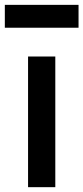

<svg xmlns="http://www.w3.org/2000/svg" viewBox="-63 -775 345 795"><path d="M-43 -660.2V-754.9H262.2V-660.2ZM53.2 0V-541H166V0Z"/></svg>

Font: Plus Jakarta Sans SemiBold
Style: Regular
Weight: 600
Designer: Gumpita Rahayu
Foundry: Tokotype
Version: Version 2.006